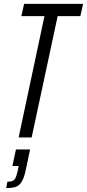

<svg xmlns="http://www.w3.org/2000/svg" viewBox="-20 -708 448 989"><path d="M76 0 209 -625H90L104 -688H408L394 -625H277L143 0ZM12 261 18 228Q36 228 45.5 223.5Q55 219 60.5 207Q66 195 71 173L76 147H44L62 62H135L114 162Q108 191 100.5 210Q93 229 82.5 240.5Q72 252 55 256.5Q38 261 12 261Z"/></svg>

Font: Saira ExtraCondensed
Style: Italic
Weight: 400
Width: 2
Italic angle: -12°
Designer: Hector Gatti with collaboration of the Omnibus-Type team
Foundry: Omnibus-Type
Version: Version 1.101